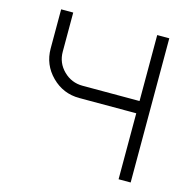

<svg xmlns="http://www.w3.org/2000/svg" viewBox="-114 -914 1029 1029"><g transform="rotate(15 400.0 -400.0)"><path d="M633 -800H700V0H633V-366H317Q227 -366 163.5 -429.5Q100 -493 100 -583V-800H167V-583Q167 -521 211 -477.5Q255 -434 317 -434H633Z"/></g></svg>

Font: Dune Rise
Style: Regular
Weight: 400
Version: Version 001.000